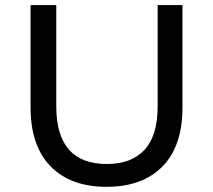

<svg xmlns="http://www.w3.org/2000/svg" viewBox="-20 -720 831 748"><path d="M99.1 -301.8V-700.2H199.2V-306.2Q199.2 -81.1 396 -81.1Q492.2 -81.1 543.2 -136.5Q594.2 -191.9 594.2 -306.2V-700.2H690.9V-301.8Q690.9 -150.9 613 -71.5Q535.2 7.8 395 7.8Q254.9 7.8 177 -72Q99.1 -151.9 99.1 -301.8Z"/></svg>

Font: Montserrat Medium
Style: Regular
Weight: 500
Designer: Julieta Ulanovsky
Foundry: Julieta Ulanovsky
Version: Version 7.200